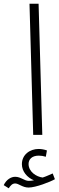

<svg xmlns="http://www.w3.org/2000/svg" viewBox="-83 -727 320 1035"><path d="M96 0H145L125 -707H76ZM-36 288C-26 273 -17 262 -1 262C18 262 38 284 71 284C110 284 189 253 213 239L201 208C184 215 169 223 147 230C113 226 71 199 71 157C71 132 89 112 126 112C139 112 151 114 164 118L170 84C156 79 140 76 125 76C79 76 35 106 35 158C35 197 63 230 100 245C91 247 80 248 72 248C48 248 29 226 -1 226C-23 226 -48 240 -63 271Z"/></svg>

Font: Noto Sans Arabic Cond Light
Style: Regular
Weight: 300
Width: 3
Designer: Monotype Design Team, Nadine Chahine, Nizar Qandah and Khaled Hosny
Foundry: Monotype Imaging Inc.
Version: Version 2.012